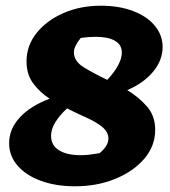

<svg xmlns="http://www.w3.org/2000/svg" viewBox="-20 -640 597 673"><path d="M243 13Q175 13 122.5 -6.5Q70 -26 41 -60Q12 -94 12 -138Q12 -188 49.5 -228.5Q87 -269 154 -294Q120 -316 96.5 -347.5Q73 -379 73 -425Q73 -480 108 -524Q143 -568 202 -594Q261 -620 334 -620Q397 -620 446 -601.5Q495 -583 522.5 -550Q550 -517 550 -475Q550 -429 517 -389Q484 -349 426 -324Q466 -300 495 -267Q524 -234 524 -185Q524 -129 486.5 -84.5Q449 -40 385 -13.5Q321 13 243 13ZM239 -457Q239 -425 274.5 -403.5Q310 -382 356 -360Q407 -415 407 -456Q407 -483 383 -497Q359 -511 316 -511Q290 -511 263 -507Q239 -477 239 -457ZM159 -164Q159 -131 186.5 -113.5Q214 -96 264 -96Q278 -96 295 -98Q312 -100 329 -103Q360 -129 360 -154Q360 -177 339 -194.5Q318 -212 284.5 -227Q251 -242 215 -260Q159 -208 159 -164Z"/></svg>

Font: Piazzolla SC ExtraBold
Style: Italic
Weight: 800
Italic angle: -11.3°
Designer: Juan Pablo del Peral
Foundry: Huerta Tipografica
Version: Version 1.330